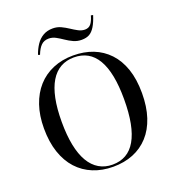

<svg xmlns="http://www.w3.org/2000/svg" viewBox="-163 -1053 1093 1197"><g transform="rotate(-20 383.0 -455.0)"><path d="M384 -723Q456 -723 515 -700Q574 -677 617.5 -631Q661 -585 684.5 -516.5Q708 -448 708 -356Q708 -266 685 -196.5Q662 -127 619 -80Q576 -33 516.5 -9Q457 15 384 15Q311 15 251 -9.5Q191 -34 148 -81Q105 -128 81.5 -197.5Q58 -267 58 -357Q58 -442 81 -509.5Q104 -577 146.5 -624.5Q189 -672 249.5 -697.5Q310 -723 384 -723ZM384 -710Q334 -710 295 -688Q256 -666 229.5 -622Q203 -578 189.5 -512Q176 -446 176 -358Q176 -269 189.5 -202Q203 -135 229.5 -90Q256 -45 295 -22Q334 1 384 1Q435 1 473.5 -21Q512 -43 538 -88Q564 -133 577 -200.5Q590 -268 590 -359Q590 -447 577 -513Q564 -579 538 -623Q512 -667 473.5 -688.5Q435 -710 384 -710ZM469 -796Q440 -796 415 -807.5Q390 -819 367.5 -834.5Q345 -850 323 -862Q301 -874 277 -874Q246 -874 226.5 -855Q207 -836 192 -797L180 -801Q192 -836 211 -864.5Q230 -893 257.5 -909Q285 -925 322 -925Q351 -925 375.5 -913.5Q400 -902 422.5 -887Q445 -872 466.5 -860.5Q488 -849 510 -849Q535 -849 549.5 -866.5Q564 -884 574 -920L588 -917Q574 -873 557.5 -846Q541 -819 520.5 -807.5Q500 -796 469 -796Z"/></g></svg>

Font: Kalnia
Style: Regular
Weight: 400
Designer: Frida Medrano
Foundry: Frida Medrano
Version: Version 1.105